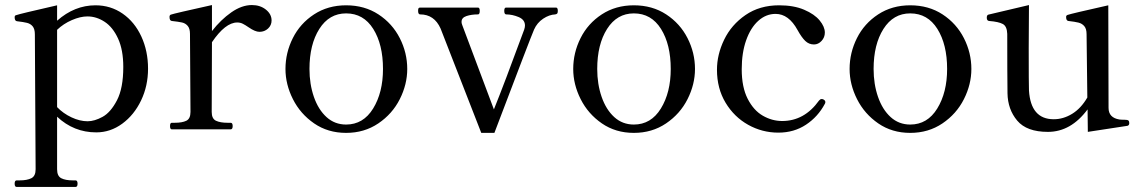

<svg xmlns="http://www.w3.org/2000/svg" viewBox="-20 -512 4529 760"><path d="M566 -240Q566 -172 538.5 -114.5Q511 -57 464 -22.5Q417 12 361 12Q272 12 206 -50V158Q206 185 222.5 193.5Q239 202 268 202H279Q287 202 287 215Q287 228 279 228H46Q38 228 38 215Q38 202 46 202H58Q87 202 104 193.5Q121 185 121 158L118 -376Q118 -397 109.5 -407.5Q101 -418 87 -421.5Q73 -425 47 -428Q38 -429 38 -444Q38 -451 44 -452Q57 -457 206 -491V-430Q275 -491 358 -491Q418 -491 465.5 -458Q513 -425 539.5 -367.5Q566 -310 566 -240ZM468 -247Q468 -314 447.5 -359Q427 -404 394.5 -425.5Q362 -447 326 -447Q298 -447 264.5 -432.5Q231 -418 206 -394V-88Q230 -63 263 -47.5Q296 -32 327 -32Q354 -32 386 -49.5Q418 -67 443 -115Q468 -163 468 -247Z M1055 -431Q1055 -412 1041 -399Q1027 -386 1007 -386Q990 -386 964 -404Q951 -413 941 -418Q931 -423 919 -423Q872 -423 819 -345L818 -69Q818 -42 835 -34Q852 -26 881 -26H893Q901 -26 901 -13Q901 0 893 0H660Q653 0 653 -13Q653 -26 660 -26H672Q701 -26 717.5 -34Q734 -42 734 -69L732 -378Q732 -399 723 -409.5Q714 -420 700.5 -423Q687 -426 660 -429Q651 -430 651 -445Q651 -452 656 -454Q670 -459 819 -492V-389Q854 -434 895.5 -463Q937 -492 977 -492Q1010 -492 1032.5 -474Q1055 -456 1055 -431Z M1110 -239Q1110 -303 1139 -361Q1168 -419 1223 -455Q1278 -491 1350 -491Q1423 -491 1478 -455Q1533 -419 1562.5 -361Q1592 -303 1592 -239Q1592 -178 1562.5 -119.5Q1533 -61 1477.5 -23.5Q1422 14 1350 14Q1278 14 1223.5 -23.5Q1169 -61 1139.5 -119.5Q1110 -178 1110 -239ZM1496 -239Q1496 -336 1457.5 -397.5Q1419 -459 1350 -459Q1283 -459 1244 -397.5Q1205 -336 1205 -239Q1205 -179 1222.5 -128.5Q1240 -78 1272.5 -48.5Q1305 -19 1350 -19Q1418 -19 1457 -82.5Q1496 -146 1496 -239Z M1724 -399Q1699 -455 1643 -455Q1635 -455 1635 -469Q1635 -476 1636.5 -479Q1638 -482 1643 -482H1872Q1879 -482 1879 -469Q1879 -455 1872 -455Q1846 -455 1826.5 -448.5Q1807 -442 1807 -426Q1807 -421 1808 -418Q1809 -415 1810 -412L1935 -79Q1974 -175 2055 -395Q2058 -404 2058 -411Q2058 -434 2033 -444.5Q2008 -455 1983 -455Q1976 -456 1976 -469Q1976 -482 1983 -482H2181Q2188 -482 2188 -469Q2188 -462 2186 -459Q2184 -456 2178 -455Q2154 -454 2130 -438Q2106 -422 2094 -395Q2080 -363 1937 14H1885Z M2249 -239Q2249 -303 2278 -361Q2307 -419 2362 -455Q2417 -491 2489 -491Q2562 -491 2617 -455Q2672 -419 2701.5 -361Q2731 -303 2731 -239Q2731 -178 2701.5 -119.5Q2672 -61 2616.5 -23.5Q2561 14 2489 14Q2417 14 2362.5 -23.5Q2308 -61 2278.5 -119.5Q2249 -178 2249 -239ZM2635 -239Q2635 -336 2596.5 -397.5Q2558 -459 2489 -459Q2422 -459 2383 -397.5Q2344 -336 2344 -239Q2344 -179 2361.5 -128.5Q2379 -78 2411.5 -48.5Q2444 -19 2489 -19Q2557 -19 2596 -82.5Q2635 -146 2635 -239Z M2818 -236Q2818 -296 2846.5 -355Q2875 -414 2931 -452.5Q2987 -491 3064 -491Q3122 -491 3163 -473.5Q3204 -456 3224.5 -431Q3245 -406 3245 -383Q3245 -364 3232 -350Q3219 -336 3202 -336Q3182 -336 3167.5 -350Q3153 -364 3137 -393Q3102 -457 3050 -457Q3012 -457 2981.5 -429.5Q2951 -402 2933.5 -352.5Q2916 -303 2916 -238Q2916 -167 2939.5 -121Q2963 -75 2999.5 -54Q3036 -33 3076 -33Q3164 -33 3222 -114Q3227 -120 3232 -120Q3237 -120 3240 -118Q3247 -114 3247 -108Q3247 -104 3245 -101Q3218 -50 3170.5 -18.5Q3123 13 3061 13Q2997 13 2941.5 -18Q2886 -49 2852 -105.5Q2818 -162 2818 -236Z M3343 -239Q3343 -303 3372 -361Q3401 -419 3456 -455Q3511 -491 3583 -491Q3656 -491 3711 -455Q3766 -419 3795.5 -361Q3825 -303 3825 -239Q3825 -178 3795.5 -119.5Q3766 -61 3710.5 -23.5Q3655 14 3583 14Q3511 14 3456.5 -23.5Q3402 -61 3372.5 -119.5Q3343 -178 3343 -239ZM3729 -239Q3729 -336 3690.5 -397.5Q3652 -459 3583 -459Q3516 -459 3477 -397.5Q3438 -336 3438 -239Q3438 -179 3455.5 -128.5Q3473 -78 3505.5 -48.5Q3538 -19 3583 -19Q3651 -19 3690 -82.5Q3729 -146 3729 -239Z M4450 -25Q4450 -16 4443 -14L4286 10L4285 -79Q4219 10 4128 10Q4044 10 4006.5 -34.5Q3969 -79 3968 -143Q3967 -217 3967 -378Q3966 -408 3949.5 -417Q3933 -426 3895 -429Q3886 -430 3886 -442Q3886 -452 3892 -454L4053 -492L4052 -322Q4052 -176 4053 -154Q4060 -40 4151 -40Q4189 -40 4224 -61.5Q4259 -83 4284 -126L4281 -377Q4281 -398 4272 -408.5Q4263 -419 4249 -422.5Q4235 -426 4209 -429Q4200 -430 4200 -445Q4200 -451 4206 -453Q4220 -458 4367 -491L4368 -85Q4368 -46 4411 -39Q4417 -38 4431 -38Q4443 -38 4446.5 -35Q4450 -32 4450 -25Z"/></svg>

Font: Shippori Mincho Medium
Style: Regular
Weight: 500
Designer: FONTDASU
Foundry: FONTDASU / Google Inc. / but / Adobe
Version: Version 3.110; ttfautohint (v1.8.3)